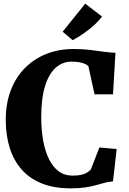

<svg xmlns="http://www.w3.org/2000/svg" viewBox="-20 -1019 706 1050"><path d="M365.5 11Q276.5 11 210 -15.2Q143.5 -41.5 99.5 -90.8Q55.5 -140 33.5 -209.2Q11.5 -278.5 11.5 -363Q11.5 -454 39.2 -525.8Q67 -597.5 117 -647.8Q167 -698 234.5 -724.5Q302 -751 382 -751Q419.5 -751 450 -748.2Q480.5 -745.5 507 -741.5Q533.5 -737.5 559 -734.5Q584.5 -731.5 611.5 -730.5L598 -503H497L463.5 -656.5Q458.5 -663 446.2 -668.8Q434 -674.5 415.8 -678.2Q397.5 -682 372 -682Q322.5 -682 285 -649Q247.5 -616 226.5 -548.8Q205.5 -481.5 205.5 -379Q205.5 -309.5 216 -250.8Q226.5 -192 247.8 -149Q269 -106 301 -82.2Q333 -58.5 376.5 -58.5Q405.5 -58.5 424.8 -63Q444 -67.5 456 -75.2Q468 -83 476.5 -91.5L523.5 -212.5L618 -204L598 -27Q572.5 -25 550.5 -19Q528.5 -13 503.8 -6Q479 1 445.8 6Q412.5 11 365.5 11ZM377 -799.5 322.5 -845.5 446 -999 538 -928.5Q522.5 -907.5 502.5 -888.8Q482.5 -870 461 -853.5Q439.5 -837 418.2 -823.2Q397 -809.5 377.5 -799.5Z"/></svg>

Font: Merriweather 24pt Black
Style: Regular
Weight: 900
Designer: Eben Sorkin
Foundry: Eben Sorkin
Version: Version 2.100